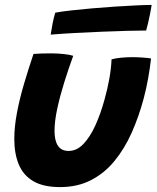

<svg xmlns="http://www.w3.org/2000/svg" viewBox="-20 -730 635 779"><path d="M432.6 -489.1Q446.4 -493.4 470.4 -495.8Q494.5 -498.1 516.6 -498.1Q535.2 -498.1 557.4 -496.6Q579.6 -495.1 592.9 -492.8Q588.2 -452.2 580.9 -411.2Q573.5 -370.1 562.9 -330.1Q543.1 -256.2 514.1 -191.2Q485.1 -126.2 444.4 -76.8Q403.8 -27.2 349.2 0.9Q294.6 29.1 223.8 29.1Q155.9 29.1 115 5Q74.1 -19.1 56.1 -63Q38 -106.9 38 -165.8Q38 -215.4 48.8 -272.4Q59.6 -329.5 77.6 -390.3Q95.5 -451.1 115.9 -511.2Q129.8 -512.2 151 -513Q172.2 -513.8 189.6 -513.5Q214.6 -513.2 239.1 -510.7Q263.5 -508.1 277.1 -503.6Q258.5 -453.1 241.1 -397.2Q223.6 -341.4 212.4 -289.7Q201.2 -238 201.2 -198.8Q201.2 -159.5 215.1 -138.6Q229 -117.6 258.4 -117.6Q291.4 -117.6 318.3 -145.7Q345.2 -173.8 366.8 -221.1Q388.4 -268.5 404.2 -326.5Q416.4 -370.2 423.7 -411.1Q431 -451.9 432.6 -489.1ZM573 -606.2Q544.5 -606.2 497.5 -604.9Q450.5 -603.6 395 -601.4Q339.5 -599.1 284.6 -596.2Q229.8 -593.2 185.6 -589.5Q189 -612.6 193.4 -634.9Q197.8 -657.1 204.2 -678.6Q228.6 -683.2 267.8 -687.6Q306.9 -692 353.4 -696.1Q399.9 -700.1 446.4 -703.2Q493 -706.2 532.1 -708.1Q571.2 -710 595.2 -710Q593.8 -698.5 587.8 -668.7Q581.9 -638.9 573 -606.2Z"/></svg>

Font: Grandstander Thin
Style: Italic
Weight: 100
Italic angle: -15°
Designer: Tyler Finck
Foundry: Etcetera Type Co
Version: Version 1.200